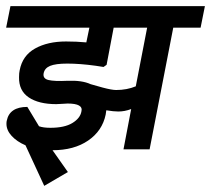

<svg xmlns="http://www.w3.org/2000/svg" viewBox="-44 -486 687 625"><path d="M520 -396 443 0H358L383 -131Q362 -123 341 -123Q326 -123 302 -127L300 -113Q289 -60 243 -28.5Q197 3 127 3L177 74L100 119L39 -13Q11 -25 -6 -43.5Q-23 -62 -23 -83Q-23 -90 -22 -93Q-13 -138 45 -138L83 -75Q97 -70 120 -70Q166 -70 191.5 -85.5Q217 -101 221 -123Q228 -149 176 -149L159 -148L139 -147Q82 -147 49.5 -169Q17 -191 18 -235Q18 -249 20 -257Q29 -305 70 -328Q111 -351 171 -351Q205 -351 237 -348L247 -396H-24L-10 -466H623L609 -396ZM326 -396 303 -275 293 -268Q277 -270 267 -272Q216 -279 175 -279Q137 -279 119 -271.5Q101 -264 98 -247Q95 -230 114 -225.5Q133 -221 175 -223Q223 -225 251 -212Q260 -209 290 -201Q320 -193 334 -193Q369 -193 398 -205L435 -396Z"/></svg>

Font: Cambay Devanagari
Style: Bold Italic
Weight: 700
Designer: Pooja Saxena
Foundry: Pooja Saxena
Version: Version 1.005;PS 001.005;hotconv 1.0.70;makeotf.lib2.5.58329